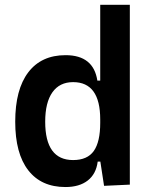

<svg xmlns="http://www.w3.org/2000/svg" viewBox="-20 -752 626 782"><path d="M246.6 9.8Q147.9 9.8 95 -58.6Q42 -127 42 -256.3Q42 -387.7 95.2 -457.5Q148.4 -527.3 247.1 -527.3Q360.8 -527.3 376.5 -423.8H388.2V-732.4H508.8V0L403.8 4.9L388.7 -93.8H377.9Q371.6 -43.5 337.4 -16.8Q303.2 9.8 246.6 9.8ZM388.2 -251.5V-265.6Q388.2 -417.5 277.8 -417.5Q222.7 -417.5 193.4 -376Q164.1 -334.5 164.1 -256.3Q164.1 -100.1 277.8 -100.1Q335.9 -100.1 362.1 -137.2Q388.2 -174.3 388.2 -251.5Z"/></svg>

Font: CaskaydiaCove NF SemiBold
Style: Regular
Weight: 600
Designer: Aaron Bell
Foundry: Saja Typeworks
Version: Version 2111.001; VTT 6.35;Nerd Fonts 3.2.1